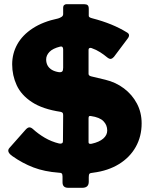

<svg xmlns="http://www.w3.org/2000/svg" viewBox="-20 -822 727 915"><path d="M655 -234Q655 -172 627 -122Q599 -72 547 -40Q495 -8 424 1Q410 2 406.5 6Q403 10 403 22V44Q403 73 372 73H305Q278 73 278 47V20Q278 9 274.5 5Q271 1 260 1Q192 -4 139.5 -24Q87 -44 39 -78Q9 -99 25 -117L102 -204Q112 -215 120 -215Q128 -215 137 -207Q162 -184 193.5 -165.5Q225 -147 262 -138Q280 -135 280 -149L281 -272Q281 -280 279 -283.5Q277 -287 269 -289Q183 -302 132 -335.5Q81 -369 59.5 -416Q38 -463 38 -515Q38 -567 62.5 -611Q87 -655 136 -687Q185 -719 257 -734Q264 -736 272.5 -741Q281 -746 281 -755V-786Q281 -794 286 -798Q291 -802 296 -802H381Q392 -802 397.5 -797.5Q403 -793 403 -780V-746Q403 -739 419 -735Q469 -722 509.5 -705.5Q550 -689 584 -668Q603 -658 589 -639L523 -551Q516 -543 508.5 -541.5Q501 -540 489 -550Q476 -561 457.5 -573Q439 -585 416 -593Q409 -595 405.5 -592.5Q402 -590 402 -585V-470Q402 -461 415 -458L482 -442Q532 -430 571 -400.5Q610 -371 632.5 -328.5Q655 -286 655 -234ZM281 -586Q281 -603 267 -600Q231 -591 215.5 -574.5Q200 -558 200 -539Q200 -522 207 -509.5Q214 -497 227.5 -489Q241 -481 261 -478Q272 -477 276.5 -481.5Q281 -486 281 -499ZM402 -144Q402 -134 417 -137Q453 -145 472 -161.5Q491 -178 491 -200Q491 -226 473 -244.5Q455 -263 413 -269Q407 -270 404.5 -268Q402 -266 402 -258V-144Z"/></svg>

Font: Libre Franklin Thin Black
Style: Regular
Weight: 900
Version: Version 3.000